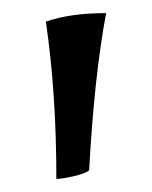

<svg xmlns="http://www.w3.org/2000/svg" viewBox="-20 -721 232 293"><path d="M50 -688Q87 -701 142 -701Q124 -606 116 -461Q110 -456 92 -452Q74 -448 66 -448Q66 -579 50 -688Z"/></svg>

Font: Darwin Serif Regular ALPHA
Style: Regular
Weight: 400
Designer: Emily de Oliveira Santos
Version: Version 0.1